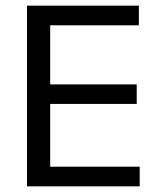

<svg xmlns="http://www.w3.org/2000/svg" viewBox="-20 -659 563 679"><path d="M75.5 0V-639H157.5V0ZM100 0V-69.5H474V0ZM122.5 -291.5V-360.5H463.5V-291.5ZM99.5 -569.5V-639H471V-569.5Z"/></svg>

Font: Anek Gujarati Medium
Style: Regular
Weight: 400
Version: Version 1.003